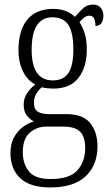

<svg xmlns="http://www.w3.org/2000/svg" viewBox="-20 -583 486 843"><path d="M200 240Q112 240 69 199.5Q26 159 26 89Q26 48 41.5 20Q57 -8 80.5 -25.5Q104 -43 129 -50Q112 -58 98 -75.5Q84 -93 84 -123Q84 -152 99 -174Q114 -196 135 -212Q100 -230 80.5 -270.5Q61 -311 61 -361Q61 -450 100 -497Q139 -544 214 -544Q245 -544 269.5 -534Q294 -524 309 -509Q322 -524 341.5 -543.5Q361 -563 388 -563Q411 -563 422.5 -548.5Q434 -534 434 -514Q434 -495 425.5 -482Q417 -469 399 -469Q399 -490 393 -502Q387 -514 373 -514Q361 -514 351 -507Q341 -500 329 -486Q342 -466 351.5 -437.5Q361 -409 361 -364Q361 -288 324.5 -241Q288 -194 214 -194Q204 -194 188 -195.5Q172 -197 164 -200Q150 -189 139.5 -172Q129 -155 129 -130Q129 -104 145.5 -93Q162 -82 194 -82H271Q345 -82 376.5 -42Q408 -2 408 59Q408 142 356 191Q304 240 200 240ZM212 -230Q259 -230 280.5 -262.5Q302 -295 302 -365Q302 -441 280 -474Q258 -507 210 -507Q166 -507 142.5 -472.5Q119 -438 119 -364Q119 -230 212 -230ZM202 203Q286 203 320 164.5Q354 126 354 68Q354 17 331.5 -5Q309 -27 260 -27H182Q141 -27 110.5 0Q80 27 80 86Q80 135 106.5 169Q133 203 202 203Z"/></svg>

Font: Noto Serif Tamil Condensed Light
Style: Italic
Weight: 300
Width: 3
Italic angle: -12°
Designer: Indian Type Foundry, Tom Grace, and the Monotype Design Team
Foundry: Monotype Imaging Inc.
Version: Version 2.003; ttfautohint (v1.8.4.7-5d5b)